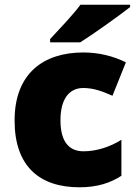

<svg xmlns="http://www.w3.org/2000/svg" viewBox="-20 -786 580 816"><path d="M533 -766H322C289 -721 227 -657 193 -620V-606H321C375 -640 485 -718 533 -756ZM318 10C394 10 450 -9 496 -39V-192C447 -161 389 -143 335 -143C277 -143 237 -179 237 -275C237 -368 276 -412 334 -412C376 -412 413 -399 458 -379L515 -521C463 -547 401 -563 334 -563C166 -563 42 -475 42 -274C42 -77 150 10 318 10Z"/></svg>

Font: Noto Sans UI Black
Style: Regular
Weight: 900
Designer: Monotype Design Team
Foundry: Monotype Imaging Inc.
Version: Version 1.901